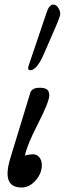

<svg xmlns="http://www.w3.org/2000/svg" viewBox="-20 -811 285 845"><path d="M112.8 -502Q104 -502 104 -509.8Q104 -516.1 105 -519L184.1 -752.9Q195.8 -791 214.8 -791Q227.1 -791 236.1 -777.1Q245.1 -763.2 245.1 -750Q245.1 -738.3 221.2 -684.1L171.9 -570.8Q141.6 -502 112.8 -502ZM75.2 14.2Q13.2 14.2 13.2 -46.9Q13.2 -74.7 25.9 -116.2L112.8 -400.9Q118.7 -424.8 154.8 -424.8Q177.2 -424.8 187 -417Q196.8 -409.2 196.8 -391.1Q196.8 -363.3 147 -266.1Q97.7 -169.9 89.8 -126Q104.5 -131.8 127 -131.8Q142.6 -131.8 153.3 -118.4Q164.1 -105 164.1 -85Q164.1 -47.9 136.7 -16.8Q109.4 14.2 75.2 14.2Z"/></svg>

Font: Junicode SmCond Medium
Style: Italic
Weight: 500
Width: 4
Italic angle: -11°
Designer: Peter S. Baker
Version: Version 2.206